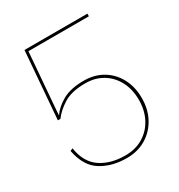

<svg xmlns="http://www.w3.org/2000/svg" viewBox="-161 -769 829 888"><g transform="rotate(-30 253.5 -325.0)"><path d="M260 10Q181 10 124 -25.5Q67 -61 50 -149L64 -155Q76 -76 128.5 -40Q181 -4 260 -4Q314 -4 355 -28.5Q396 -53 419 -96.5Q442 -140 442 -196Q442 -252 419.5 -295Q397 -338 357 -362Q317 -386 265 -386Q191 -386 148.5 -359Q106 -332 84 -301H70L99 -660H435V-646H112L87 -337L86 -318Q109 -352 152 -376Q195 -400 265 -400Q322 -400 365.5 -374Q409 -348 433.5 -302Q458 -256 458 -196Q458 -136 432.5 -89.5Q407 -43 362.5 -16.5Q318 10 260 10Z"/></g></svg>

Font: Kantumruy Pro Thin
Style: Regular
Weight: 250
Version: Version 1.002